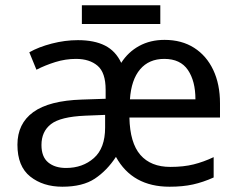

<svg xmlns="http://www.w3.org/2000/svg" viewBox="-20 -697 904 727"><path d="M603 -546Q668 -546 715 -516Q762 -486 787.5 -432Q813 -378 813 -306V-252H470Q472 -156 511.5 -110.5Q551 -65 625 -65Q675 -65 713 -74.5Q751 -84 789 -102V-25Q749 -7 710.5 1.5Q672 10 622 10Q481 10 419 -103Q385 -51 339 -20.5Q293 10 216 10Q143 10 94.5 -28.5Q46 -67 46 -149Q46 -229 106 -272.5Q166 -316 290 -320L380 -323V-357Q380 -422 349.5 -448Q319 -474 268 -474Q228 -474 189.5 -462Q151 -450 118 -433L91 -499Q126 -519 176 -532Q226 -545 275 -545Q337 -545 377.5 -524.5Q418 -504 439 -459Q465 -500 507 -523Q549 -546 603 -546ZM602 -474Q544 -474 510.5 -434.5Q477 -395 472 -321H720Q720 -390 691.5 -432Q663 -474 602 -474ZM378 -262 303 -259Q209 -255 173 -227Q137 -199 137 -148Q137 -103 162.5 -82Q188 -61 230 -61Q293 -61 335.5 -98.5Q378 -136 378 -214ZM587 -677V-606H290V-677Z"/></svg>

Font: Noto IKEA Simplified Chinese
Style: Regular
Weight: 400
Designer: Monotype Design Team
Foundry: Monotype Imaging Inc.
Version: Version 1.100